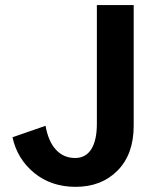

<svg xmlns="http://www.w3.org/2000/svg" viewBox="-20 -722 600 751"><path d="M358.9 -237.8V-702.1H502.9V-230Q502.9 -118.7 439.9 -54.9Q377 8.8 275.9 8.8Q180.2 8.8 113.8 -45.7Q47.4 -100.1 28.8 -185.1L158.2 -230Q168.9 -168.9 198.7 -136.5Q228.5 -104 273.9 -104Q315.4 -104 337.2 -138.7Q358.9 -173.3 358.9 -237.8Z"/></svg>

Font: LT Superior
Style: Bold
Weight: 400
Designer: Daniel Lyons
Foundry: LyonsType
Version: Version 1.000